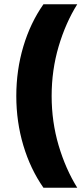

<svg xmlns="http://www.w3.org/2000/svg" viewBox="-20 -762 385 906"><path d="M344.6 -742Q289.6 -654.1 256.6 -542.6Q223.7 -431.1 223.7 -309Q223.7 -187.3 256.6 -75.8Q289.6 35.7 344.6 124H185.1Q123.3 35.7 90.1 -75.8Q56.9 -187.3 56.9 -309Q56.9 -431.1 90.1 -542.6Q123.3 -654.1 185.1 -742Z"/></svg>

Font: Alexandria
Style: Regular
Weight: 400
Designer: Mohamed Gaber
Foundry: Kief Type Foundry
Version: Version 5.100